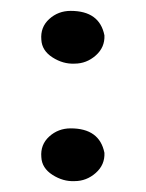

<svg xmlns="http://www.w3.org/2000/svg" viewBox="-20 -527 269 353"><path d="M172 -246Q173 -224 156 -209Q139 -194 117 -194Q96 -193 76.5 -205.5Q57 -218 56 -238Q54 -261 70.5 -276Q87 -291 110 -291Q163 -291 172 -246ZM172 -462Q173 -440 156 -425Q139 -410 117 -410Q96 -409 76.5 -421.5Q57 -434 56 -454Q54 -477 70.5 -492Q87 -507 110 -507Q163 -507 172 -462Z"/></svg>

Font: Ekushey Ghorautra
Style: Regular
Weight: 400
Designer: Al Mamun Sumon
Foundry: Al Mamun Sumon
Version: Version 1.0